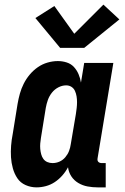

<svg xmlns="http://www.w3.org/2000/svg" viewBox="-20 -802 540 830"><path d="M138 8Q113 8 90.5 -2Q68 -12 55 -31.5Q42 -51 35.5 -74.5Q29 -98 27.5 -122.5Q26 -147 28 -172.5Q30 -198 35 -223L56 -353Q60 -376 66 -397.5Q72 -419 82.5 -440Q93 -461 108.5 -479.5Q124 -498 143.5 -511.5Q163 -525 185.5 -531.5Q208 -538 230 -538Q250 -538 268.5 -532Q287 -526 299.5 -512.5Q312 -499 319.5 -481.5Q327 -464 330 -445L344 -530H470L402 -119Q401 -114 401.5 -110Q402 -106 404.5 -103Q407 -100 411 -98.5Q415 -97 420 -97H437V8H402Q380 8 358.5 4Q337 0 318.5 -11Q300 -22 288.5 -39.5Q277 -57 274 -79Q264 -60 249.5 -43.5Q235 -27 217 -15Q199 -3 178.5 2.5Q158 8 138 8ZM207 -97Q223 -97 237.5 -103.5Q252 -110 262.5 -122.5Q273 -135 278.5 -149.5Q284 -164 286 -179L308 -309Q310 -322 311.5 -335Q313 -348 313 -360.5Q313 -373 311 -385.5Q309 -398 304 -409Q299 -420 289 -426.5Q279 -433 266 -433Q249 -433 232.5 -424.5Q216 -416 204.5 -401.5Q193 -387 187 -370Q181 -353 178 -336L157 -206Q155 -194 154 -182Q153 -170 154 -158.5Q155 -147 158 -135.5Q161 -124 167.5 -115Q174 -106 184.5 -101.5Q195 -97 207 -97ZM240 -595 133 -724 215 -776 301 -656 427 -782 496 -718 344 -595Z"/></svg>

Font: Iosevka Slab Extrabold
Style: Italic
Weight: 800
Italic angle: -9°
Monospace: yes
Designer: Belleve Invis
Foundry: Belleve Invis
Version: Version 11.1.0; ttfautohint (v1.8.3)